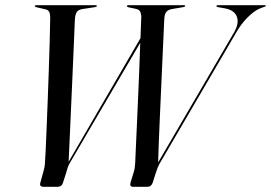

<svg xmlns="http://www.w3.org/2000/svg" viewBox="-20 -720 1045 740"><path d="M814 -696.5Q814 -700 819.5 -700H1000Q1005 -700 1005 -697Q1005 -695.5 990 -690.5L982 -687.5Q960.5 -679 934.2 -652.8Q908 -626.5 890 -594L593.5 -86.5Q587.5 -76 580 -52L568.5 -16Q563 0 547.5 0H493Q478 0 483.5 -18L495 -55Q498 -64 499.2 -73.2Q500.5 -82.5 501 -91Q501.5 -104.5 503.2 -141Q505 -177.5 507.2 -229Q509.5 -280.5 512 -338.2Q514.5 -396 516.8 -452.5Q519 -509 520.5 -555L249.5 -92.5Q243.5 -82 240.8 -73.8Q238 -65.5 234.5 -52.5L222.5 -15Q217.5 0 202 0H148Q131 0 135.5 -16L148 -61.5Q152.5 -76.5 153 -88Q154 -100.5 155.8 -136Q157.5 -171.5 159.5 -221.8Q161.5 -272 163.8 -330.2Q166 -388.5 168 -447.5Q170 -506.5 171.5 -559.2Q173 -612 173.5 -650.5Q173.5 -667 169.5 -674.5Q165.5 -682 153.5 -684.5L121 -692Q114 -694 114 -697Q114 -700 120.5 -700H347Q353.5 -700 353.5 -697Q353.5 -694 346 -692.5L297 -685Q281.5 -682.5 275.5 -672.8Q269.5 -663 268.5 -643.5Q267 -608.5 264.5 -546.8Q262 -485 258.5 -408.2Q255 -331.5 251.5 -250.5Q248 -169.5 244.5 -96.5L521.5 -573Q522.5 -600.5 523.2 -621Q524 -641.5 524.5 -653Q524.5 -667 520.2 -675.2Q516 -683.5 503 -686L475 -692Q469 -693.5 469 -696.5Q469 -700 475 -700H689.5Q694 -700 694 -697Q694 -694 686 -692.5L642 -685Q627 -682 620.5 -673.5Q614 -665 613 -644Q612.5 -627 610.5 -587.2Q608.5 -547.5 606.2 -494Q604 -440.5 601.2 -381.5Q598.5 -322.5 596 -266.2Q593.5 -210 591.8 -164.8Q590 -119.5 589.5 -94L883.5 -597.5Q902 -631 892.8 -655.8Q883.5 -680.5 848.5 -687.5L820 -692.5Q814 -694 814 -696.5Z"/></svg>

Font: Fraunces 144pt S000
Style: Italic
Weight: 400
Italic angle: -16°
Version: Version 1.000; ttfautohint (v1.8.3)